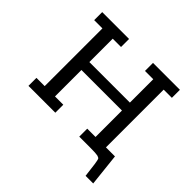

<svg xmlns="http://www.w3.org/2000/svg" viewBox="-200 -910 1279 1279"><g transform="rotate(45 439.5 -270.0)"><path d="M73.2 0V-75.2H150.9V-619.1H73.2V-694.8H326.2V-619.1H248V-398.9H629.9V-619.1H551.8V-694.8H805.2V-619.1H728V-75.2H813L837.9 154.8H766.1Q752 27.8 745.1 15.1Q741.2 8.3 726.1 3.9Q709 0 658.2 0H551.8V-75.2H629.9V-324.2H248V-75.2H326.2V0Z"/></g></svg>

Font: CMU Concrete
Style: Bold
Weight: 700
Version: Version 0.7.0